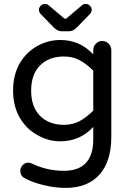

<svg xmlns="http://www.w3.org/2000/svg" viewBox="-20 -710 656 966"><path d="M100.6 184.6Q82 172.9 82 149.4Q82 133.8 93.8 121.1Q105.5 108.4 122.1 108.4Q129.9 108.4 139.6 112.3Q215.8 149.4 300.8 149.4Q449.2 149.4 449.2 -8.8V-71.3Q381.8 1 283.2 1Q224.6 1 171.9 -28.3Q114.3 -58.6 80.1 -116.7Q45.9 -174.8 45.9 -253.9Q45.9 -335.9 81.1 -394.5Q115.2 -450.2 169.4 -479.5Q223.6 -508.8 283.2 -508.8Q381.8 -508.8 449.2 -436.5V-458Q449.2 -476.6 462.4 -490.2Q475.6 -503.9 494.1 -503.9Q512.7 -503.9 526.4 -490.2Q540 -476.6 540 -458V-21.5Q540 101.6 480.5 168.5Q420.9 235.4 309.6 235.4Q254.9 235.4 196.8 220.7Q138.7 206.1 100.6 184.6ZM449.2 -153.3V-354.5Q414.1 -389.6 379.4 -407.7Q344.7 -425.8 301.8 -425.8Q226.6 -425.8 181.6 -380.9Q136.7 -335.9 136.7 -253.9Q136.7 -171.9 181.6 -127Q226.6 -82 301.8 -82Q344.7 -82 379.4 -100.1Q414.1 -118.2 449.2 -153.3ZM250 -572.3 183.6 -640.6Q175.8 -650.4 175.8 -661.1Q175.8 -671.9 185.1 -681.2Q194.3 -690.4 206.1 -690.4Q216.8 -690.4 224.6 -683.6L300.8 -619.1Q306.6 -615.2 308.6 -615.2Q312.5 -615.2 316.4 -619.1L392.6 -683.6Q400.4 -690.4 411.1 -690.4Q422.9 -690.4 432.1 -681.2Q441.4 -671.9 441.4 -661.1Q441.4 -650.4 433.6 -640.6L367.2 -572.3Q348.6 -552.7 327.1 -552.7H290Q268.6 -552.7 250 -572.3Z"/></svg>

Font: jf-openhuninn-2.1
Style: Regular
Weight: 400
Designer: [Kosugi Maru]
Designed by MOTOYA      

[Varela Round]
Joe Prince (Latin component); Avraham Cornfeld (Hebrew component)
Foundry: justfont Co., Ltd.
Version: 2.1